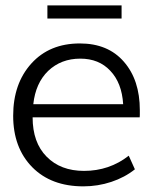

<svg xmlns="http://www.w3.org/2000/svg" viewBox="-20 -673 601 704"><path d="M153.8 -605V-653.3H425.8V-605ZM102.1 -291H431.6Q426.8 -369.1 384.3 -413.6Q342.8 -458 274.4 -458Q204.1 -458 156.7 -413.1Q110.4 -368.2 102.1 -291ZM285.6 10.3Q167.5 10.3 98.1 -60.1Q28.3 -131.3 28.3 -248.5Q28.3 -366.7 95.2 -440.4Q161.6 -513.7 272.9 -513.7Q376 -513.7 434.1 -446.8Q492.7 -379.9 492.7 -269Q492.7 -258.3 492.7 -251.7Q492.7 -245.1 492.2 -242.7H99.6Q99.6 -150.4 150.9 -98.6Q202.1 -46.4 288.1 -46.4Q380.9 -46.4 452.1 -102.1L474.6 -52.2Q437.5 -22.5 388.2 -6.1Q338.9 10.3 285.6 10.3Z"/></svg>

Font: Ride Light
Style: Regular
Weight: 300
Version: Version 3.000